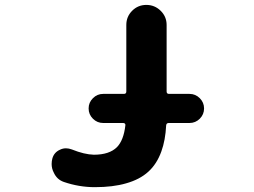

<svg xmlns="http://www.w3.org/2000/svg" viewBox="-20 -776 1040 786"><path d="M368.2 -9.8Q303.7 -9.8 241.2 -31.2Q212.9 -41 200.2 -69.3Q191.4 -85.9 191.4 -104.5Q191.4 -116.2 194.3 -127Q201.2 -152.3 225.6 -163.1Q237.3 -168.9 250 -168.9Q261.7 -168.9 274.4 -164.1Q325.2 -143.6 364.3 -142.6Q427.7 -142.6 459 -173.8Q486.3 -202.1 493.2 -262.7Q494.1 -266.6 491.7 -269.5Q489.3 -272.5 484.4 -272.5H402.3Q377.9 -272.5 360.4 -290Q342.8 -307.6 342.8 -332Q342.8 -356.4 360.4 -374Q377.9 -391.6 402.3 -391.6H487.3Q497.1 -391.6 497.1 -401.4V-673.8Q497.1 -708 521 -731.9Q544.9 -755.9 579.1 -755.9Q613.3 -755.9 637.7 -731.9Q662.1 -708 662.1 -673.8V-401.4Q662.1 -391.6 671.9 -391.6H755.9Q780.3 -391.6 797.9 -374Q815.4 -356.4 815.4 -332Q815.4 -307.6 797.9 -290Q780.3 -272.5 755.9 -272.5H670.9Q661.1 -272.5 660.2 -262.7Q657.2 -202.1 640.6 -156.2Q622.1 -104.5 586.9 -72.8Q551.8 -41 496.1 -25.4Q442.4 -9.8 368.2 -9.8Z"/></svg>

Font: Rounded-X Mgen+ 1mn bold
Style: Bold
Weight: 700
Designer: [Source Han Sans]
Ryoko NISHIZUKA  (kana & ideographs); Paul D. Hunt (Latin, Greek & Cyrillic); Wenlong ZHANG  (bopomofo
Version: Version 1.059.20150602